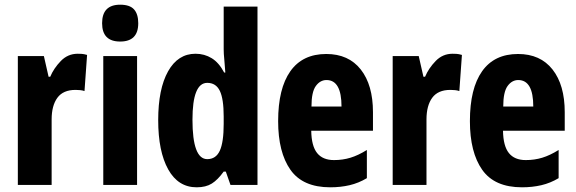

<svg xmlns="http://www.w3.org/2000/svg" viewBox="-20 -788 2454 818"><path d="M311 -559Q319 -559 328 -558.5Q337 -558 351 -554L340 -400Q332 -403 321.5 -404Q311 -405 302 -405Q249 -405 224.5 -371.5Q200 -338 200 -279V0H56V-549H167L187 -461H194Q209 -497 239 -528Q269 -559 311 -559Z M492 -768Q533 -768 551 -748Q569 -728 569 -689Q569 -611 492 -611Q415 -611 415 -689Q415 -768 492 -768ZM564 -549V0H420V-549Z M818 10Q739 10 696.5 -66.5Q654 -143 654 -276Q654 -409 696 -484Q738 -559 813 -559Q851 -559 882 -540Q913 -521 935 -479H940Q938 -512 935.5 -535.5Q933 -559 933 -578V-760H1077V0H962L942 -57H933Q908 -22 882.5 -6Q857 10 818 10ZM863 -110Q900 -110 916.5 -146Q933 -182 933 -260V-292Q933 -367 916.5 -401Q900 -435 863 -435Q800 -435 800 -278Q800 -110 863 -110Z M1370 -558Q1465 -558 1517 -492Q1569 -426 1569 -310V-231H1306Q1307 -166 1331 -136Q1355 -106 1403 -106Q1440 -106 1473 -116Q1506 -126 1543 -149V-29Q1508 -8 1469.5 1Q1431 10 1387 10Q1270 10 1217.5 -64.5Q1165 -139 1165 -272Q1165 -411 1217 -484.5Q1269 -558 1370 -558ZM1371 -447Q1344 -447 1325.5 -421.5Q1307 -396 1307 -334H1435Q1435 -447 1371 -447Z M1908 -559Q1916 -559 1925 -558.5Q1934 -558 1948 -554L1937 -400Q1929 -403 1918.5 -404Q1908 -405 1899 -405Q1846 -405 1821.5 -371.5Q1797 -338 1797 -279V0H1653V-549H1764L1784 -461H1791Q1806 -497 1836 -528Q1866 -559 1908 -559Z M2187 -558Q2282 -558 2334 -492Q2386 -426 2386 -310V-231H2123Q2124 -166 2148 -136Q2172 -106 2220 -106Q2257 -106 2290 -116Q2323 -126 2360 -149V-29Q2325 -8 2286.5 1Q2248 10 2204 10Q2087 10 2034.5 -64.5Q1982 -139 1982 -272Q1982 -411 2034 -484.5Q2086 -558 2187 -558ZM2188 -447Q2161 -447 2142.5 -421.5Q2124 -396 2124 -334H2252Q2252 -447 2188 -447Z"/></svg>

Font: Noto Sans Gurmukhi ExtraCondensed ExtraBold
Style: Regular
Weight: 800
Width: 2
Designer: Jelle Bosma - Monotype Design Team
Foundry: Monotype Imaging Inc.
Version: Version 2.004; ttfautohint (v1.8.4.7-5d5b)